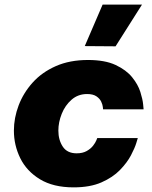

<svg xmlns="http://www.w3.org/2000/svg" viewBox="-20 -799 658 829"><path d="M479 -599 346 -600 423 -779H593ZM298 10Q210 10 152.5 -25Q95 -60 67.5 -116Q40 -172 40 -235Q40 -290 60.5 -344Q81 -398 121 -442.5Q161 -487 221 -513.5Q281 -540 360 -540Q433 -540 479 -518.5Q525 -497 550.5 -465.5Q576 -434 586 -402Q596 -370 598 -348.5Q600 -327 600 -327H425Q425 -327 424 -337Q423 -347 417 -360Q411 -373 396.5 -383Q382 -393 356 -393Q317 -393 289 -368.5Q261 -344 246.5 -307.5Q232 -271 232 -235Q232 -195 251 -166Q270 -137 311 -137Q337 -137 354.5 -147Q372 -157 382 -170Q392 -183 396 -193Q400 -203 400 -203H575Q575 -203 568.5 -181.5Q562 -160 545.5 -128.5Q529 -97 498 -65Q467 -33 418 -11.5Q369 10 298 10Z"/></svg>

Font: Be Vietnam Pro Black
Style: Italic
Weight: 900
Italic angle: -12°
Designer: Lam Bao, Tony Le, Vietanh Nguyen
Foundry: Yellow Type Foundry
Version: Version 1.002; ttfautohint (v1.8.3)